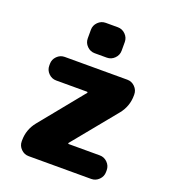

<svg xmlns="http://www.w3.org/2000/svg" viewBox="-138 -877 847 957"><g transform="rotate(20 286.0 -398.0)"><path d="M257.8 -615.2Q234.4 -615.2 217.3 -632.3Q200.2 -649.4 200.2 -672.9V-718.8Q200.2 -742.2 217.3 -759.3Q234.4 -776.4 257.8 -776.4H322.3Q345.7 -776.4 362.8 -759.3Q379.9 -742.2 379.9 -718.8V-672.9Q379.9 -649.4 362.8 -632.3Q345.7 -615.2 322.3 -615.2ZM290 -416Q292 -418 291 -419.9Q290 -421.9 287.1 -421.9H124Q100.6 -421.9 83.5 -439Q66.4 -456.1 66.4 -479.5V-489.3Q66.4 -512.7 83.5 -529.8Q100.6 -546.9 124 -546.9H456.1Q479.5 -546.9 496.6 -529.8Q513.7 -512.7 513.7 -489.3V-484.4Q513.7 -426.8 477.5 -381.8L289.1 -151.4Q287.1 -149.4 288.1 -147.5Q289.1 -145.5 291 -145.5H456.1Q479.5 -145.5 496.6 -128.4Q513.7 -111.3 513.7 -87.9V-78.1Q513.7 -54.7 496.6 -37.6Q479.5 -20.5 456.1 -20.5H124Q100.6 -20.5 83.5 -37.6Q66.4 -54.7 66.4 -78.1V-83Q66.4 -140.6 102.5 -185.5Z"/></g></svg>

Font: Gen Jyuu Gothic Heavy
Style: Bold
Weight: 900
Designer: [Source Han Sans]
Ryoko NISHIZUKA  (kana & ideographs); Paul D. Hunt (Latin, Greek & Cyrillic); Wenlong ZHANG  (bopomofo
Version: Version 1.002.20150607